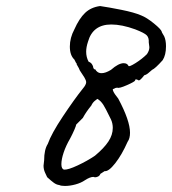

<svg xmlns="http://www.w3.org/2000/svg" viewBox="-20 -580 569 635"><path d="M136 6Q134 2 129 -9Q124 -20 124 -32Q124 -36 126 -50Q126 -85 138 -104Q150 -138 188 -195Q226 -252 254 -287Q265 -300 265 -308Q265 -314 259 -324Q253 -334 244 -347Q241 -355 236.5 -362Q232 -369 234 -369Q233 -370 231 -373Q229 -376 226 -383Q211 -397 211 -426Q211 -455 226 -483Q242 -519 261.5 -537.5Q281 -556 311 -560Q339 -556 381.5 -547.5Q424 -539 447 -529Q465 -522 489 -502.5Q513 -483 515 -475Q515 -473 518 -468.5Q521 -464 523 -460Q529 -447 529 -427Q529 -398 518 -381Q493 -353 483 -349Q480 -347 472.5 -340Q465 -333 457 -331Q444 -314 439 -314Q434 -317 430.5 -317.5Q427 -318 427 -314Q426 -310 400 -298.5Q374 -287 368 -290H367Q362 -290 356 -286Q351 -287 354.5 -278.5Q358 -270 371 -254Q410 -181 410 -141Q410 -122 402 -111Q383 -68 361 -40Q339 -12 326 -14L312 -5Q310 1 304 4Q298 7 292 6L289 5Q278 5 261 16Q248 25 229.5 30Q211 35 195 35Q182 35 176 32Q167 31 158 24.5Q149 18 136 6ZM389 -371Q401 -371 405 -362Q407 -358 428.5 -371.5Q450 -385 466 -401Q470 -407 472 -412.5Q474 -418 474 -424L472 -440Q473 -455 465.5 -463Q458 -471 427 -483Q383 -499 348 -499Q287 -499 271 -442Q265 -424 265 -409Q265 -391 273 -376Q281 -373 284.5 -367Q288 -361 288 -359Q288 -356 290 -353Q292 -350 296 -350Q297 -346 302.5 -342Q308 -338 316 -338Q329 -338 347 -349Q372 -371 389 -371ZM294 -65Q324 -90 338.5 -112Q353 -134 353 -157Q353 -172 347 -185Q327 -226 322 -233Q313 -247 302 -253Q300 -252 293 -246Q286 -240 282 -231Q264 -209 254 -190L232 -168Q232 -165 226 -151Q220 -137 212 -122Q198 -98 190.5 -75.5Q183 -53 183 -37Q183 -21 192 -19Q205 -18 237 -33Q269 -48 294 -65Z"/></svg>

Font: Caveat
Style: Regular
Weight: 400
Designer: Pablo Impallari
Foundry: Pablo Impallari
Version: Version 1.500; ttfautohint (v1.6)